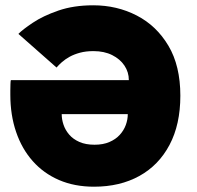

<svg xmlns="http://www.w3.org/2000/svg" viewBox="-20 -692 745 725"><path d="M335 13Q261.5 13 203 -12.2Q144.5 -37.5 103.5 -83.8Q62.5 -130 40.8 -193.8Q19 -257.5 19 -334.5Q19 -337.5 19 -350Q19 -362.5 19.5 -375Q20 -387.5 21 -389.5H466.5Q466.5 -419.5 450 -444.2Q433.5 -469 403.5 -484Q373.5 -499 333 -499Q304.5 -499 282.2 -493Q260 -487 243.2 -477.8Q226.5 -468.5 214.2 -457.8Q202 -447 193.5 -437L49.5 -564Q65.5 -580.5 104 -606.2Q142.5 -632 200.2 -652Q258 -672 332 -672Q421.5 -672 496.2 -633.5Q571 -595 616 -519.2Q661 -443.5 661 -330.5Q661 -222 620.2 -145Q579.5 -68 506.2 -27.5Q433 13 335 13ZM337 -145.5Q369.5 -145.5 393.2 -155.8Q417 -166 432.2 -182.8Q447.5 -199.5 455 -220Q462.5 -240.5 462.5 -261H213Q213 -241.5 219.8 -221.2Q226.5 -201 241.2 -183.8Q256 -166.5 279.8 -156Q303.5 -145.5 337 -145.5Z"/></svg>

Font: League Spartan Thin Black
Style: Regular
Weight: 900
Version: Version 2.002